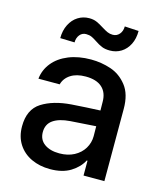

<svg xmlns="http://www.w3.org/2000/svg" viewBox="-111 -811 765 904"><g transform="rotate(15 271.5 -359.0)"><path d="M237.3 -308.6Q270.5 -311 309.8 -313.2Q349.1 -315.4 376.5 -316.4L376 -358.4Q376 -403.8 348.6 -428.5Q321.3 -453.1 268.6 -453.1Q224.1 -453.1 195.8 -434.8Q167.5 -416.5 159.2 -385.7H55.7Q60.5 -429.7 88.4 -464.1Q116.2 -498.5 163.8 -517.8Q211.4 -537.1 272.5 -537.1Q322.8 -537.1 369.4 -521.5Q416 -505.9 448.2 -464.8Q480.5 -423.8 480.5 -352.5V0H378.9V-72.3H375Q356.9 -37.1 317.6 -12.7Q278.3 11.7 217.8 11.7Q167 11.7 126.5 -7.3Q85.9 -26.4 62.5 -62.7Q39.1 -99.1 39.1 -149.4Q39.1 -231.9 94.7 -267.1Q150.4 -302.2 237.3 -308.6ZM241.2 -71.3Q282.2 -71.3 313 -87.6Q343.8 -104 360.4 -131.6Q377 -159.2 377 -191.4L376.5 -239.7L252 -231.4Q198.7 -227.5 169.7 -207.3Q140.6 -187 140.6 -148.4Q140.6 -111.3 168.2 -91.3Q195.8 -71.3 241.2 -71.3ZM213.9 -722.7Q234.4 -722.7 249.8 -716.1Q265.1 -709.5 284.2 -697.3Q302.2 -686 314 -680.9Q325.7 -675.8 339.8 -675.8Q359.4 -675.8 372.1 -690.7Q384.8 -705.6 384.8 -728.5L453.1 -724.6Q453.1 -687 439 -658.9Q424.8 -630.9 400.4 -615.7Q376 -600.6 345.7 -600.6Q322.3 -600.6 306.4 -607.2Q290.5 -613.8 272.5 -626Q257.3 -636.2 245.8 -641.4Q234.4 -646.5 218.8 -646.5Q199.7 -646.5 187.7 -631.6Q175.8 -616.7 175.8 -594.7L105.5 -596.7Q105.5 -633.8 119.9 -662.6Q134.3 -691.4 158.9 -707Q183.6 -722.7 213.9 -722.7Z"/></g></svg>

Font: Pretendard Medium
Style: Regular
Weight: 500
Designer: Base glyphs from Inter by Rasmus Andersson; Hangeul glyphs from Noto Sans CJK(Source Han Sans) by Jang Soo-young and Kan
Foundry: Kil Hyung-jin
Version: Version 1.309